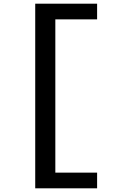

<svg xmlns="http://www.w3.org/2000/svg" viewBox="-20 -821 660 1041"><path d="M171 200H506.5V115H280V-716H506.5V-801H171Z"/></svg>

Font: Monaspace Krypton Medium
Style: Regular
Weight: 500
Designer: Riley Cran & the Lettermatic Team
Foundry: Lettermatic
Version: Version 1.101 (Monaspace Krypton)